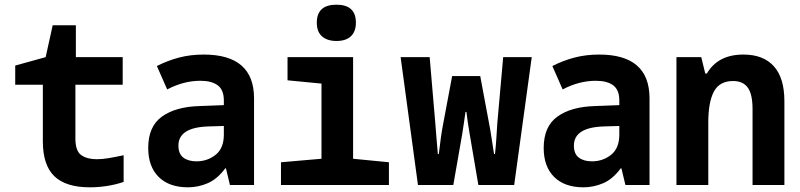

<svg xmlns="http://www.w3.org/2000/svg" viewBox="-20 -790 3418 820"><path d="M364 10Q261 10 212 -37.5Q163 -85 163 -186V-428H45V-510L175 -546L205 -682H304V-546H504V-428H302V-199Q302 -145 327 -127.5Q352 -110 393 -110Q417 -110 443.5 -114.5Q470 -119 508 -127V-13Q472 -1 435.5 4.5Q399 10 364 10Z M783 10Q702 10 657.5 -34.5Q613 -79 613 -158Q613 -250 671.5 -292Q730 -334 831 -337L936 -341V-361Q936 -406 910 -425.5Q884 -445 836 -445Q764 -445 694 -408L650 -508Q695 -531 744 -544Q793 -557 850 -557Q1065 -557 1065 -370V0H962L945 -71H942Q908 -25 867 -7.5Q826 10 783 10ZM819 -101Q866 -101 901 -129Q936 -157 936 -215V-252L870 -250Q742 -246 742 -168Q742 -133 763 -117Q784 -101 819 -101Z M1417 -615Q1378 -615 1355.5 -634.5Q1333 -654 1333 -693Q1333 -770 1417 -770Q1500 -770 1500 -693Q1500 -656 1479 -635.5Q1458 -615 1417 -615ZM1180 0V-97L1353 -112V-433L1208 -447V-546H1488V-112L1641 -97V0Z M1765 0 1691 -546H1815L1839 -265Q1842 -232 1844 -202.5Q1846 -173 1850 -132H1854Q1859 -172 1863 -202.5Q1867 -233 1874 -268L1911 -465H2031L2068 -267Q2074 -237 2079 -203Q2084 -169 2090 -132H2094Q2098 -169 2100 -202Q2102 -235 2104 -265L2129 -546H2251L2176 0H2023L1986 -217Q1981 -246 1978 -266.5Q1975 -287 1972 -312H1968Q1964 -287 1961.5 -266.5Q1959 -246 1954 -217L1916 0Z M2472 10Q2391 10 2346.5 -34.5Q2302 -79 2302 -158Q2302 -250 2360.5 -292Q2419 -334 2520 -337L2625 -341V-361Q2625 -406 2599 -425.5Q2573 -445 2525 -445Q2453 -445 2383 -408L2339 -508Q2384 -531 2433 -544Q2482 -557 2539 -557Q2754 -557 2754 -370V0H2651L2634 -71H2631Q2597 -25 2556 -7.5Q2515 10 2472 10ZM2508 -101Q2555 -101 2590 -129Q2625 -157 2625 -215V-252L2559 -250Q2431 -246 2431 -168Q2431 -133 2452 -117Q2473 -101 2508 -101Z M2869 0V-546H2975L2992 -476H2999Q3046 -557 3155 -557Q3240 -557 3285 -507Q3330 -457 3330 -358V0H3194V-324Q3194 -388 3173.5 -416Q3153 -444 3111 -444Q3053 -444 3029 -399Q3005 -354 3005 -267V0Z"/></svg>

Font: Noto Sans Mono SemiCondensed
Style: Bold
Weight: 700
Width: 4
Designer: Monotype Design Team
Foundry: Monotype Imaging Inc.
Version: Version 2.014